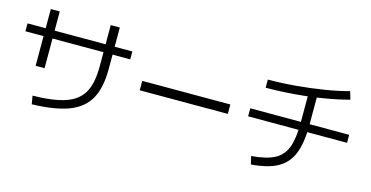

<svg xmlns="http://www.w3.org/2000/svg" viewBox="-79 -1134 2969 1538"><g transform="rotate(15 1406.0 -365.0)"><path d="M498 -88.9C432.3 -65.4 340.5 -52.7 222.7 -50.8L234.4 17.6C362.6 14.3 464.7 -2 540.5 -31.2C616.4 -60.5 671.4 -106 705.6 -167.5C739.7 -229 756.8 -311.5 756.8 -415V-758.8H681.6V-415C681.6 -323.9 667.5 -252.6 639.2 -201.2C610.8 -149.7 563.8 -112.3 498 -88.9ZM184.6 -758.8V-288.1H258.8V-758.8ZM34.2 -599.6V-534.2H903.3V-599.6Z M1041 -392.6V-314.5H1771.5V-392.6Z M2230.5 -82.5C2185.5 -58.8 2121.7 -43.6 2039.1 -37.1L2054.7 29.3C2147.8 22.1 2221 3.6 2274.4 -26.4C2327.8 -56.3 2366.4 -101.1 2390.1 -160.6C2413.9 -220.2 2425.8 -300.1 2425.8 -400.4V-659.2H2353.5V-400.4C2353.5 -311.2 2344.2 -241.9 2325.7 -192.4C2307.1 -142.9 2275.4 -106.3 2230.5 -82.5ZM1933.6 -404.3V-337.9H2753.9V-404.3ZM2238.3 -673.3C2158.2 -666.5 2082 -663.1 2009.8 -663.1V-595.7C2088.5 -595.7 2169.1 -599.1 2251.5 -606C2333.8 -612.8 2412.8 -622.6 2488.3 -635.3C2563.8 -647.9 2631.2 -662.4 2690.4 -678.7L2670.9 -744.1C2613.6 -728.5 2547.2 -714.5 2471.7 -702.1C2396.2 -689.8 2318.4 -680.2 2238.3 -673.3Z"/></g></svg>

Font: Pretendard Variable
Style: Regular
Weight: 400
Designer: Base glyphs from Inter by Rasmus Andersson; Hangeul glyphs from Noto Sans CJK(Source Han Sans) by Jang Soo-young and Kan
Foundry: Kil Hyung-jin
Version: Version 1.309;Glyphs 3.2 (3225)